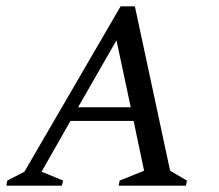

<svg xmlns="http://www.w3.org/2000/svg" viewBox="-35 -585 689 605"><path d="M-15 0 -12 -16 42 -44 345 -565H390L501 -47L554 -16L551 0H339L342 -16L419 -47L386 -204H187L96 -44L164 -16L160 0ZM211 -247H377L332 -458Z"/></svg>

Font: Spectral SC
Style: Italic
Weight: 400
Italic angle: -10°
Designer: Jean-Baptiste Levee
Foundry: Production Type
Version: Version 2.001